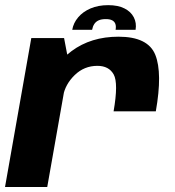

<svg xmlns="http://www.w3.org/2000/svg" viewBox="-31 -744 697 764"><path d="M421 -301H589Q616 -453.5 587 -525.8Q558 -598 440.5 -598Q331 -598 254 -540.8Q177 -483.5 162 -399.5L220 -361.5Q228.5 -408.5 266.2 -445.2Q304 -482 356.5 -482Q402.5 -482 421.5 -447.5Q440.5 -413 421 -301ZM-11 0H157L243.5 -490L224 -592.5H93.5ZM399.5 -723.5Q360 -723.5 329.5 -710.5Q299 -697.5 280 -675Q261 -652.5 256.5 -625.5H335.5Q338 -639 344.2 -648.5Q350.5 -658 361.5 -663Q372.5 -668 390 -668Q406 -668 415.2 -663.2Q424.5 -658.5 428 -649Q431.5 -639.5 429 -625.5H508.5Q513 -652.5 501.5 -675Q490 -697.5 464.2 -710.5Q438.5 -723.5 399.5 -723.5Z"/></svg>

Font: Anybody Thin
Style: Bold Italic
Weight: 700
Italic angle: -10°
Version: Version 1.113;gftools[0.9.25]